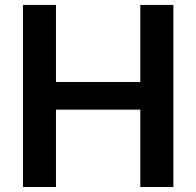

<svg xmlns="http://www.w3.org/2000/svg" viewBox="-20 -747 784 767"><path d="M71.7 0V-727.3H203.5V-419.4H540.5V-727.3H672.6V0H540.5V-308.9H203.5V0Z"/></svg>

Font: Inter Zeller Semi Bold
Style: Regular
Weight: 600
Designer: Rasmus Andersson; Joe Bland
Foundry: zeller
Version: Version 3.015;git-dec3a8cb1